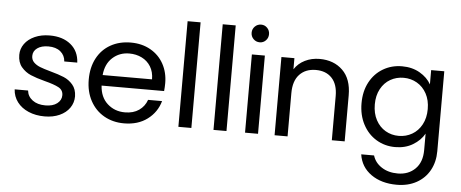

<svg xmlns="http://www.w3.org/2000/svg" viewBox="-61 -916 3216 1340"><g transform="rotate(5 1547.5 -245.5)"><path d="M43 -161H137Q141 -120 175.5 -94Q210 -68 266 -68Q318 -68 348 -91Q378 -114 378 -149Q378 -185 346 -202.5Q314 -220 247 -237Q186 -253 147.5 -269.5Q109 -286 81.5 -318.5Q54 -351 54 -404Q54 -446 79 -481Q104 -516 150 -536.5Q196 -557 255 -557Q346 -557 402 -511Q458 -465 462 -385H371Q368 -428 336.5 -454Q305 -480 252 -480Q203 -480 174 -459Q145 -438 145 -404Q145 -377 162.5 -359.5Q180 -342 206.5 -331.5Q233 -321 280 -308Q339 -292 376 -276.5Q413 -261 439.5 -230Q466 -199 467 -149Q467 -104 442 -68Q417 -32 371.5 -11.5Q326 9 267 9Q204 9 154 -12.5Q104 -34 75 -72.5Q46 -111 43 -161Z M1083 -240H645Q650 -159 700.5 -113.5Q751 -68 823 -68Q882 -68 921.5 -95.5Q961 -123 977 -169H1075Q1053 -90 987 -40.5Q921 9 823 9Q745 9 683.5 -26Q622 -61 587 -125.5Q552 -190 552 -275Q552 -360 586 -424Q620 -488 681.5 -522.5Q743 -557 823 -557Q901 -557 961 -523Q1021 -489 1053.5 -429.5Q1086 -370 1086 -295Q1086 -269 1083 -240ZM819 -480Q750 -480 701.5 -436Q653 -392 646 -314H992Q992 -366 969 -403.5Q946 -441 906.5 -460.5Q867 -480 819 -480Z M1295 -740V0H1204V-740Z M1541 -740V0H1450V-740Z M1656 -699Q1656 -725 1674 -743Q1692 -761 1718 -761Q1743 -761 1760.5 -743Q1778 -725 1778 -699Q1778 -673 1760.5 -655Q1743 -637 1718 -637Q1692 -637 1674 -655Q1656 -673 1656 -699ZM1762 -548V0H1671V-548Z M2369 -323V0H2279V-310Q2279 -392 2238 -435.5Q2197 -479 2126 -479Q2054 -479 2011.5 -434Q1969 -389 1969 -303V0H1878V-548H1969V-470Q1996 -512 2042.5 -535Q2089 -558 2145 -558Q2245 -558 2307 -497.5Q2369 -437 2369 -323Z M2927 -448V-548H3019V12Q3019 87 2987 145.5Q2955 204 2895.5 237Q2836 270 2757 270Q2649 270 2577 219Q2505 168 2492 80H2582Q2597 130 2644 160.5Q2691 191 2757 191Q2832 191 2879.5 144Q2927 97 2927 12V-103Q2900 -55 2847 -23Q2794 9 2723 9Q2650 9 2590.5 -27Q2531 -63 2497 -128Q2463 -193 2463 -276Q2463 -360 2497 -423.5Q2531 -487 2590.5 -522Q2650 -557 2723 -557Q2794 -557 2847.5 -526Q2901 -495 2927 -448ZM2741 -478Q2690 -478 2648 -454Q2606 -430 2581 -384Q2556 -338 2556 -276Q2556 -213 2581 -166.5Q2606 -120 2648 -95.5Q2690 -71 2741 -71Q2792 -71 2834.5 -95.5Q2877 -120 2902 -166.5Q2927 -213 2927 -275Q2927 -337 2902 -383Q2877 -429 2834.5 -453.5Q2792 -478 2741 -478Z"/></g></svg>

Font: Poppins A&M
Style: Regular-A&M
Weight: 400
Designer: Ninad Kale (Devanagari), Jonny Pinhorn (Latin)
Foundry: Indian Type Foundry
Version: 4.004